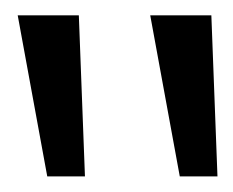

<svg xmlns="http://www.w3.org/2000/svg" viewBox="-20 -874 297 245"><path d="M88.4 -648.9H40.3L2.6 -854.4H80.6L88.4 -648.9ZM257.5 -648.9H209.4L171.7 -854.4H249.7L257.5 -648.9Z"/></svg>

Font: Lohit Bengali
Style: Regular
Weight: 400
Version: Version 2.91.5